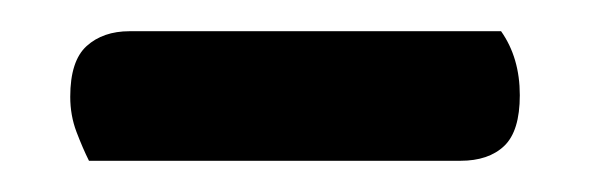

<svg xmlns="http://www.w3.org/2000/svg" viewBox="-20 -671 378 123"><path d="M37 -568Q33 -576 29 -586.5Q25 -597 25 -609Q25 -632 35.5 -641.5Q46 -651 63 -651H301Q313 -634 313 -610Q313 -587 303 -577.5Q293 -568 275 -568Z"/></svg>

Font: Baloo Thambi 2 Medium
Style: Regular
Weight: 500
Designer: Aadarsh Rajan and Ek Type
Foundry: Ek Type
Version: Version 1.640;hotconv 1.0.111;makeotfexe 2.5.65597; ttfautoh